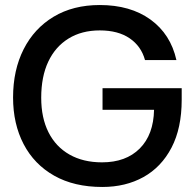

<svg xmlns="http://www.w3.org/2000/svg" viewBox="-20 -732 773 764"><path d="M387 12Q275 12 195.5 -33Q116 -78 74 -158.5Q32 -239 32 -344Q32 -453 74 -536Q116 -619 193.5 -665.5Q271 -712 377 -712Q499 -712 579 -654Q659 -596 682 -493H557Q542 -548 496 -579.5Q450 -611 377 -611Q305 -611 252.5 -578.5Q200 -546 172 -486.5Q144 -427 144 -343Q144 -263 173 -205.5Q202 -148 256.5 -117Q311 -86 386 -86Q481 -86 536 -141Q591 -196 593 -295H388V-381H703V-335Q703 -222 662.5 -144.5Q622 -67 551 -27.5Q480 12 387 12Z"/></svg>

Font: Host Grotesk Light Medium
Style: Regular
Weight: 500
Version: Version 1.003